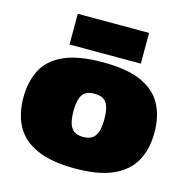

<svg xmlns="http://www.w3.org/2000/svg" viewBox="-113 -877 975 996"><g transform="rotate(15 375.0 -379.5)"><path d="M23 -277Q23 -362 55.5 -425.5Q88 -489 165 -524.5Q242 -560 376 -560Q508 -560 584.5 -524.5Q661 -489 694 -425.5Q727 -362 727 -277Q727 -187 691.5 -123Q656 -59 579 -24.5Q502 10 376 10Q249 10 171.5 -24.5Q94 -59 58.5 -123Q23 -187 23 -277ZM292 -276Q292 -215 311 -187Q330 -159 375 -159Q419 -159 438.5 -187Q458 -215 458 -276Q458 -335 440 -363Q422 -391 375 -391Q328 -391 310 -363Q292 -335 292 -276ZM183 -604V-769H566V-604Z"/></g></svg>

Font: Georama Expanded Black
Style: Regular
Weight: 900
Width: 7
Designer: Jean-Baptiste Levee
Foundry: Production Type
Version: Version 1.000